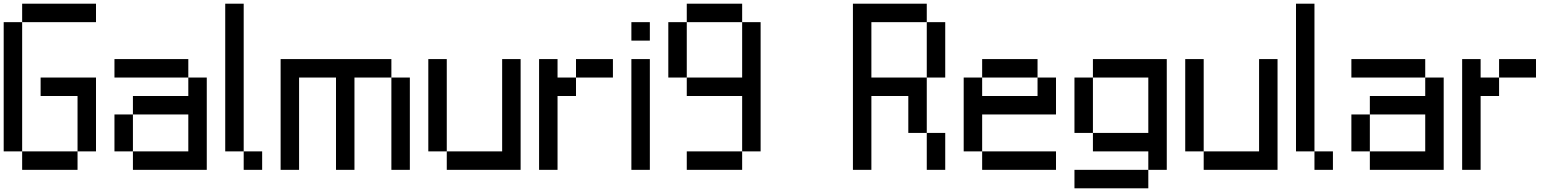

<svg xmlns="http://www.w3.org/2000/svg" viewBox="-20 -920 8440 1040"><path d="M0 -100V-800H100V-100ZM100 -100H400V0H100ZM100 -800V-900H500V-800ZM200 -400V-500H500V-100H400V-400Z M600 -100V-300H700V-100ZM600 -500V-600H1000V-500ZM700 -100H1000V-300H700V-400H1000V-500H1100V0H700Z M1200 -100V-900H1300V-100ZM1300 -100H1400V0H1300Z M1500 0V-600H2100V-500H1900V0H1800V-500H1600V0ZM2100 0V-500H2200V0Z M2300 -100V-600H2400V-100ZM2700 -100V-600H2800V0H2400V-100Z M2900 0V-600H3000V-500H3100V-400H3000V0ZM3300 -500H3100V-600H3300Z M3400 0V-600H3500V0ZM3400 -700V-800H3500V-700Z M3600 -500V-800H3700V-500ZM3700 0V-100H4000V0ZM3700 -500H4000V-800H4100V-100H4000V-400H3700ZM3700 -800V-900H4000V-800Z M4600 0V-900H5000V-800H4700V-500H5000V-200H4900V-400H4700V0ZM5000 -200H5100V0H5000ZM5000 -500V-800H5100V-500Z M5200 -100V-500H5300V-400H5600V-500H5700V-300H5300V-100ZM5300 -100H5700V0H5300ZM5300 -500V-600H5600V-500Z M5800 100V0H6200V100ZM5800 -200V-500H5900V-200ZM5900 -200H6200V-500H5900V-600H6300V0H6200V-100H5900Z M6400 -100V-600H6500V-100ZM6800 -100V-600H6900V0H6500V-100Z M7000 -100V-900H7100V-100ZM7100 -100H7200V0H7100Z M7300 -100V-300H7400V-100ZM7300 -500V-600H7700V-500ZM7400 -100H7700V-300H7400V-400H7700V-500H7800V0H7400Z M7900 0V-600H8000V-500H8100V-400H8000V0ZM8300 -500H8100V-600H8300Z"/></svg>

Font: Galmuri9 Regular
Style: Regular
Weight: 400
Designer: Lee Minseo (quiple)
Version: Version 2.399;hotconv 1.1.1;makeotfexe 2.6.0 DEVELOPMENT